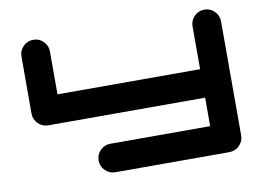

<svg xmlns="http://www.w3.org/2000/svg" viewBox="-76 -824 1286 940"><g transform="rotate(-10 567.0 -354.0)"><path d="M1063 -70.8Q1063 -41.5 1042.2 -20.8Q1021.5 0 992.2 0H425.3Q396 0 375.2 -20.8Q354.5 -41.5 354.5 -70.8Q354.5 -100.1 375.2 -120.8Q396 -141.6 425.3 -141.6H921.4V-283.2H141.6Q112.3 -283.2 91.6 -304Q70.8 -324.7 70.8 -354V-637.7Q70.8 -667 91.6 -687.7Q112.3 -708.5 141.6 -708.5Q170.9 -708.5 191.7 -687.7Q212.4 -667 212.4 -637.7V-424.8H921.4V-637.7Q921.4 -667 942.1 -687.7Q962.9 -708.5 992.2 -708.5Q1021.5 -708.5 1042.2 -687.7Q1063 -667 1063 -637.7Z"/></g></svg>

Font: Robtronika
Style: Regular
Weight: 400
Designer: GGBot
Version: 1.00